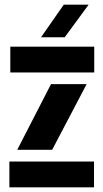

<svg xmlns="http://www.w3.org/2000/svg" viewBox="-20 -799 441 819"><path d="M20 0V-110H381V0ZM24 -490V-600H382V-490ZM53.5 -160 197.5 -440H349.5L202.5 -160ZM155 -640 252 -779H358L256 -640Z"/></svg>

Font: Big Shoulders Stencil Display Thin Black
Style: Regular
Weight: 900
Version: Version 2.001